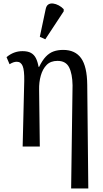

<svg xmlns="http://www.w3.org/2000/svg" viewBox="-20 -828 583 1085"><path d="M382 237 390 -346Q389 -411 370.5 -447.5Q352 -484 305 -484Q266 -484 243.5 -461Q221 -438 210.5 -400.5Q200 -363 201 -321L205 0H108L117 -371Q118 -431 108 -455Q98 -479 75 -479Q66 -479 56.5 -476Q47 -473 34 -465L17 -505Q37 -522 59.5 -530.5Q82 -539 107 -539Q137 -539 155 -529Q173 -519 183 -499Q193 -479 198 -450H201Q219 -487 239 -508Q259 -529 283 -537.5Q307 -546 337 -546Q405 -546 438.5 -499Q472 -452 473 -349L479 237ZM236 -606 205 -620 238 -776Q242 -796 253.5 -803Q265 -810 280.5 -808Q296 -806 312 -797.5Q328 -789 340 -776V-764Z"/></svg>

Font: Noto Serif Condensed
Style: Regular
Weight: 400
Width: 3
Designer: Monotype Design Team
Foundry: Monotype Imaging Inc.
Version: Version 2.015